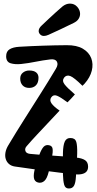

<svg xmlns="http://www.w3.org/2000/svg" viewBox="-20 -980 552 1092"><path d="M28 -155Q72 -228.5 117.5 -300.2Q163 -372 208.5 -443.8Q254 -515.5 298 -589Q313 -614 303.2 -630Q293.5 -646 265 -642Q223 -637 182.5 -628.8Q142 -620.5 100 -616Q65.5 -612.5 40.2 -620.2Q15 -628 15 -660Q15 -688 35 -700Q55 -712 90 -714Q157.5 -718 224.5 -720.2Q291.5 -722.5 359 -723Q416.5 -723.5 451.2 -703Q486 -682.5 498.8 -649.2Q511.5 -616 502 -577.8Q492.5 -539.5 461 -504Q458 -501 455 -498Q452 -495 449 -492Q401 -539.5 379.8 -547.5Q358.5 -555.5 345 -539Q331.5 -521 346.8 -500.8Q362 -480.5 406 -443Q396.5 -432 385.5 -420.2Q374.5 -408.5 364 -398Q324.5 -427.5 304.2 -435.5Q284 -443.5 272 -427Q260 -410.5 273 -392Q286 -373.5 319 -351Q272 -301 242.2 -269.2Q212.5 -237.5 193.2 -217Q174 -196.5 160 -181Q146 -165.5 131 -148Q120 -135.5 124.5 -121.5Q129 -107.5 150 -105Q215.5 -98.5 280.8 -94.8Q346 -91 412 -84Q446.5 -80.5 463.8 -69Q481 -57.5 481 -32Q481 -14.5 471.8 -4Q462.5 6.5 444.2 10.2Q426 14 399 11Q319.5 2.5 233.8 -9Q148 -20.5 64 -33Q44.5 -36 31.5 -47Q18.5 -58 13 -74.8Q7.5 -91.5 11 -112.2Q14.5 -133 28 -155ZM146 -480Q122 -480 108.5 -494.5Q95 -509 95 -533Q95 -555 110.5 -567Q126 -579 146 -579Q172.5 -579 185.8 -568Q199 -557 199 -538Q199 -509.5 184.5 -494.8Q170 -480 146 -480ZM338 12Q337.5 -19 337.5 -49.8Q337.5 -80.5 338 -111Q339 -154 348.5 -175Q358 -196 382 -195Q407.5 -194.5 413.8 -173.2Q420 -152 419 -107Q418.5 -75 416.5 -42.2Q414.5 -9.5 412 23Q410 60.5 400.8 76.5Q391.5 92.5 371 92Q351 92 345 70.8Q339 49.5 338 12ZM180 -26Q185.5 -44 191 -62Q196.5 -80 203 -98Q216 -132.5 228.2 -145.2Q240.5 -158 259 -154Q277 -150.5 279.2 -133.5Q281.5 -116.5 276 -87Q272.5 -66 267.5 -45Q262.5 -24 257 -3Q247.5 36.5 231.5 49.8Q215.5 63 196 58Q176 52.5 172.8 31.5Q169.5 10.5 180 -26ZM100 -672H162Q162 -660 154 -653.5Q146 -647 131 -647Q115.5 -647 107.8 -652.8Q100 -658.5 100 -672ZM296 -36Q296 -36 296 -36Q296 -36 296 -36Q296 -36 296 -36Q296 -36 296 -36Q296 -36 296 -36Q296 -36 296 -36Q296 -36 296 -36Q296 -36 296 -36ZM340 -33Q340 -33 340 -33Q340 -33 340 -33Q340 -33 340 -33Q340 -33 340 -33Q340 -33 340 -33Q340 -33 340 -33Q340 -33 340 -33Q340 -33 340 -33ZM256 -782Q241.5 -775.5 229.5 -775.5Q217 -775.5 208.5 -784.2Q200 -793 200 -803.5Q200 -819.5 217 -835Q235.5 -852.5 256.2 -872Q277 -891.5 297.5 -910Q318 -928.5 335 -943Q355.5 -959.5 378 -959.5Q403 -959.5 419.2 -941.2Q435.5 -923 435.5 -901Q435.5 -886.5 426.8 -872.5Q418 -858.5 398 -849Q364.5 -832.5 325 -813.8Q285.5 -795 256 -782Z"/></svg>

Font: Kablammo
Style: Regular
Weight: 400
Designer: Travis Kochel, Lizy Gershenzon, Daria Petrova, Ethan Cohen
Foundry: Vectro Type Foundry
Version: Version 1.002